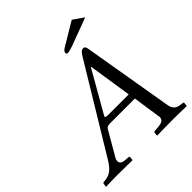

<svg xmlns="http://www.w3.org/2000/svg" viewBox="-222 -965 1110 1110"><g transform="rotate(-45 333.5 -409.5)"><path d="M161 -79 245 -224C252 -237 259 -241 282 -241H482L507 -72C508 -69 508 -66 508 -63C508 -41 492 -32 459 -29L431 -27C427 -27 424 -24 423 -19L421 0L422 2C458 1 512 0 549 0C588 0 627 1 662 2L664 0L666 -19C667 -24 663 -27 658 -27L648 -28C610 -32 594 -47 588 -86L496 -628C493 -647 490 -658 476 -658C462 -658 453 -649 437 -622L122 -102C85 -40 57 -30 15 -27C10 -27 7 -24 6 -19L3 0L4 2C40 1 56 0 93 0C132 0 183 1 218 2L221 0L223 -19C224 -24 221 -27 217 -27L190 -29C165 -31 154 -41 154 -56C154 -63 156 -71 161 -79ZM307 -283C291 -283 284 -285 284 -290C284 -292 285 -294 286 -296L431 -550H433L474 -283ZM396 -701C405 -701 421 -706 442 -713L611 -776L546 -821L405 -737C391 -728 384 -721 384 -712C384 -704 388 -701 396 -701Z"/></g></svg>

Font: Libertinus Serif
Style: Italic
Weight: 400
Italic angle: -12°
Designer: Philipp H. Poll, Khaled Hosny
Foundry: Caleb Maclennan
Version: Version 7.050;RELEASE